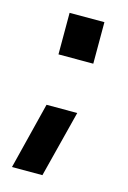

<svg xmlns="http://www.w3.org/2000/svg" viewBox="-90 -496 424 634"><g transform="rotate(15 121.5 -178.5)"><path d="M120 92H16L73 -136H178ZM68 -449H187V-307H68Z"/></g></svg>

Font: Zilla Slab SemiBold
Style: Regular
Weight: 600
Designer: Typotheque.com
Foundry: Typotheque type foundry
Version: Version 1.1; 2017